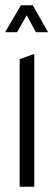

<svg xmlns="http://www.w3.org/2000/svg" viewBox="-23 -713 203 733"><path d="M52 0V-487L107 -507H108V0ZM114 -590 61 -688 102 -693 160 -591V-590ZM-3 -590V-591L57 -693H101L42 -590Z"/></svg>

Font: Foldit Light
Style: Regular
Weight: 300
Version: Version 1.003